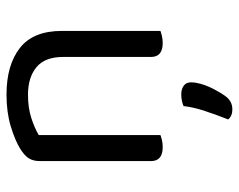

<svg xmlns="http://www.w3.org/2000/svg" viewBox="-92 -423 734 590"><g transform="rotate(-90 275.0 -128.0)"><path d="M395 -301Q395 -357 363.5 -383Q332 -409 279 -409Q239 -409 208 -399Q177 -389 155 -376V-2Q150 0 140 2.5Q130 5 118 5Q75 5 75 -31V-372Q75 -393 83.5 -406.5Q92 -420 113 -433Q139 -449 182 -462Q225 -475 279 -475Q370 -475 422.5 -434Q475 -393 475 -305V-2Q470 0 459.5 2.5Q449 5 438 5Q395 5 395 -31ZM272 201Q257 219 234 219Q213 219 203 206Q217 171 229 134.5Q241 98 244 69Q261 62 280 62Q296 62 306.5 69.5Q317 77 317 92Q317 104 313 119.5Q309 135 302 150Q295 165 287 178.5Q279 192 272 201Z"/></g></svg>

Font: Baloo Thambi 2
Style: Regular
Weight: 400
Designer: Aadarsh Rajan and Ek Type
Foundry: Ek Type
Version: Version 1.640;hotconv 1.0.111;makeotfexe 2.5.65597; ttfautoh